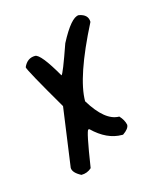

<svg xmlns="http://www.w3.org/2000/svg" viewBox="-77 -436 433 548"><g transform="rotate(-15 139.5 -162.0)"><path d="M207 -382.8Q234.4 -377.9 234.4 -355.5Q161.1 -211.9 161.1 -140.6Q202.1 -73.2 244.1 -73.2Q256.8 -59.6 259.8 -44.9Q259.8 -33.2 241.2 -20.5H238.3Q193.4 -20.5 152.3 -60.5H149.4Q143.6 -60.5 127 47.9Q114.3 59.6 96.7 59.6Q72.3 46.9 72.3 32.2L96.7 -143.6Q22.5 -270.5 22.5 -278.3Q33.2 -302.7 56.6 -302.7Q73.2 -302.7 115.2 -229.5Q120.1 -231.4 149.4 -315.4Q184.6 -382.8 207 -382.8Z"/></g></svg>

Font: Sue Ellen Francisco 
Style: Regular
Weight: 400
Designer: Kimberly Geswein
Foundry: Kimberly Geswein
Version: Version 1.002 2007